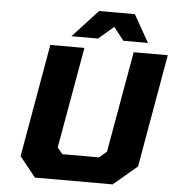

<svg xmlns="http://www.w3.org/2000/svg" viewBox="-61 -1004 967 1060"><g transform="rotate(5 422.0 -473.5)"><path d="M305 -795 445 -947H643L729 -795H593L536 -867L452 -795ZM172 0 83 -111 193 -737H382L283 -177L312 -142H515L556 -177L655 -737H844L734 -111L603 0Z"/></g></svg>

Font: Tomorrow
Style: Bold Italic
Weight: 700
Italic angle: -10°
Designer: Tony de Marco, Monica Rizzolli
Foundry: Just in Type
Version: Version 2.002